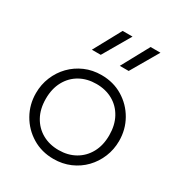

<svg xmlns="http://www.w3.org/2000/svg" viewBox="-180 -874 946 1012"><g transform="rotate(30 293.0 -368.5)"><path d="M293 15Q220.5 15 163.2 -19.8Q106 -54.5 73 -112.5Q40 -170.5 40 -240Q40 -292 59 -338.2Q78 -384.5 112.2 -419.8Q146.5 -455 192.5 -475Q238.5 -495 293 -495Q365.5 -495 422.8 -460.2Q480 -425.5 513 -367.5Q546 -309.5 546 -240Q546 -188 527 -141.8Q508 -95.5 474 -60.2Q440 -25 393.8 -5Q347.5 15 293 15ZM293 -39Q349.5 -39 393 -63.8Q436.5 -88.5 461.2 -133.5Q486 -178.5 486 -240Q486 -301.5 461.2 -346.8Q436.5 -392 393 -416.5Q349.5 -441 293 -441Q236.5 -441 193 -416.5Q149.5 -392 124.8 -346.8Q100 -301.5 100 -240Q100 -178.5 124.8 -133.5Q149.5 -88.5 193 -63.8Q236.5 -39 293 -39ZM351 -585 442 -752H502L405 -585ZM181 -585 272 -752H332L235 -585Z"/></g></svg>

Font: Geologica Roman Thin
Style: Regular
Weight: 250
Designer: Sindre Bremnes, Frode Helland
Foundry: Monokrom Skriftforlag AS
Version: Version 1.010;gftools[0.9.28]